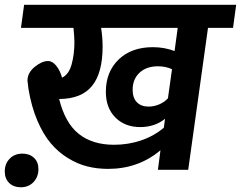

<svg xmlns="http://www.w3.org/2000/svg" viewBox="-62 -712 1010 805"><path d="M928.2 -691.9 915 -595.2H810.1L727.1 0H600.1L610.8 -82Q518.1 -3.9 391.1 -3.9Q345.2 -3.9 304.2 -14.2Q263.2 -24.4 222.9 -49.1Q182.6 -73.7 150.6 -111.6Q118.7 -149.4 94 -207.8Q69.3 -266.1 57.1 -340.8Q53.2 -369.1 53.2 -374Q53.2 -406.7 83.3 -431.4Q113.3 -456.1 139.2 -456.1Q158.2 -456.1 174.3 -435.8Q190.4 -415.5 198.2 -386.2Q227.1 -400.4 238.5 -442.9Q250 -485.4 250 -534.2Q250 -555.2 246.1 -595.2H25.9L39.1 -691.9ZM669.9 -498 683.1 -595.2H361.8Q368.2 -556.2 368.2 -516.1Q368.2 -406.7 324.2 -352.1Q280.3 -297.4 186 -296.9Q210.9 -196.3 268.3 -150.6Q325.7 -105 416 -105Q476.1 -105 530.3 -123.5Q584.5 -142.1 625 -176.8L629.9 -213.9Q586.9 -179.2 525.9 -179.2Q461.9 -179.2 421.9 -219.2Q381.8 -259.3 381.8 -327.1Q381.8 -410.6 435.3 -462.4Q488.8 -514.2 579.1 -514.2Q627.4 -514.2 669.9 -498ZM561 -265.1Q583.5 -265.1 605.5 -274.4Q627.4 -283.7 642.1 -299.8L659.2 -421.9Q632.3 -434.1 600.1 -434.1Q551.8 -434.1 522.9 -407Q494.1 -379.9 494.1 -335.9Q494.1 -301.3 512 -283.2Q529.8 -265.1 561 -265.1ZM32.2 -67.9Q61.5 -67.9 80.3 -50.5Q99.1 -33.2 99.1 -2.9Q99.1 29.3 78.6 51.3Q58.1 73.2 24.9 73.2Q-4.9 73.2 -23.4 55.2Q-42 37.1 -42 6.8Q-42 -25.4 -21.5 -46.6Q-1 -67.9 32.2 -67.9Z"/></svg>

Font: FiraGO SemiBold
Style: Italic
Weight: 600
Italic angle: -8°
Designer: bBox Type GmbH
Foundry: bBox Type GmbH
Version: Version 1.001;PS 001.001;hotconv 1.0.88;makeotf.lib2.5.64775